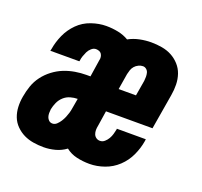

<svg xmlns="http://www.w3.org/2000/svg" viewBox="-99 -640 798 760"><g transform="rotate(20 300.0 -260.0)"><path d="M156 8Q134 8 112.5 4.5Q91 1 72.5 -8Q54 -17 39 -32Q24 -47 16.5 -66.5Q9 -86 8 -108Q7 -130 11 -152Q15 -176 23 -199Q31 -222 46 -242Q61 -262 81.5 -277.5Q102 -293 124.5 -302Q147 -311 171 -315Q195 -319 218 -319H235L246 -391Q248 -398 247 -405Q246 -412 242.5 -417.5Q239 -423 232.5 -425.5Q226 -428 219 -428Q209 -428 200 -420Q191 -412 186.5 -402.5Q182 -393 178.5 -383Q175 -373 174 -363L173 -360H51L53 -368Q58 -399 71.5 -429Q85 -459 108.5 -482.5Q132 -506 164 -517Q196 -528 226 -528Q252 -528 276.5 -523Q301 -518 321 -506Q343 -518 367.5 -523Q392 -528 416 -528Q439 -528 461.5 -524Q484 -520 502.5 -510Q521 -500 535.5 -484Q550 -468 557 -447.5Q564 -427 564.5 -404.5Q565 -382 561 -359L536 -210H340L330 -145Q328 -136 328 -127Q328 -118 331 -110Q334 -102 341 -97Q348 -92 357 -92Q368 -92 376.5 -99.5Q385 -107 390.5 -116.5Q396 -126 399 -136.5Q402 -147 404 -157V-160H526L525 -152Q520 -121 506 -90.5Q492 -60 467.5 -37Q443 -14 411.5 -3Q380 8 349 8Q321 8 295 2Q269 -4 249 -20Q229 -5 204.5 1.5Q180 8 156 8ZM357 -310H430L441 -375Q442 -384 442 -392.5Q442 -401 440 -409Q438 -417 431.5 -422.5Q425 -428 417 -428Q408 -428 398.5 -423.5Q389 -419 382.5 -411.5Q376 -404 373 -395Q370 -386 368 -377ZM157 -92Q167 -92 175 -99.5Q183 -107 189 -116.5Q195 -126 199 -135.5Q203 -145 206 -155Q209 -165 210.5 -175Q212 -185 214 -195L218 -218Q203 -218 187.5 -213.5Q172 -209 160 -198Q148 -187 141.5 -172.5Q135 -158 132 -143Q131 -135 131 -126.5Q131 -118 133.5 -110.5Q136 -103 142 -97.5Q148 -92 157 -92Z"/></g></svg>

Font: Iosevka Heavy Extended Oblique
Style: Regular
Weight: 900
Width: 7
Italic angle: -9°
Monospace: yes
Designer: Belleve Invis
Foundry: Belleve Invis
Version: Version 32.5.0; ttfautohint (v1.8.4)